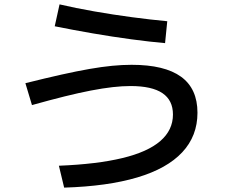

<svg xmlns="http://www.w3.org/2000/svg" viewBox="-20 -804 1040 877"><path d="M249 -47Q423 -54 539 -82Q655 -110 712.5 -160Q770 -210 770 -281Q770 -346 722 -378.5Q674 -411 576 -411Q539 -411 494.5 -406Q450 -401 395.5 -390.5Q341 -380 274.5 -363.5Q208 -347 126 -324L96 -424Q188 -447 259.5 -463Q331 -479 388.5 -489Q446 -499 492.5 -503.5Q539 -508 581 -508Q732 -508 807 -453.5Q882 -399 882 -289Q882 -183 812.5 -108.5Q743 -34 607 6.5Q471 47 273 53ZM734 -607Q665 -613 579.5 -624.5Q494 -636 404 -651.5Q314 -667 230 -684L252 -784Q325 -767 410.5 -752Q496 -737 582.5 -725.5Q669 -714 744 -707Z"/></svg>

Font: M PLUS 2 Thin Medium
Style: Regular
Weight: 500
Version: Version 1.001